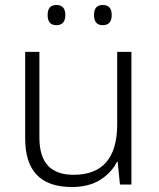

<svg xmlns="http://www.w3.org/2000/svg" viewBox="-20 -740 636 770"><path d="M507 -532V0H461L452 -91H449Q427 -47 381.5 -18.5Q336 10 268 10Q81 10 81 -184V-532H138V-189Q138 -112 172.5 -75.5Q207 -39 275 -39Q450 -39 450 -242V-532ZM171 -680Q171 -720 206 -720Q242 -720 242 -680Q242 -639 206 -639Q171 -639 171 -680ZM357 -680Q357 -720 392 -720Q428 -720 428 -680Q428 -639 392 -639Q357 -639 357 -680Z"/></svg>

Font: Noto Sans Arabic UI Lt
Style: Regular
Weight: 300
Designer: Monotype Design Team, Nadine Chahine and Nizar Qandah
Foundry: Monotype Imaging Inc.
Version: Version 2.010; ttfautohint (v1.8.4.7-5d5b)